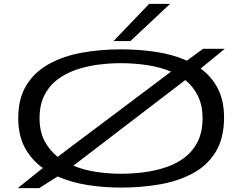

<svg xmlns="http://www.w3.org/2000/svg" viewBox="-20 -967 1262 1000"><path d="M184 13H72L203 -92Q144 -134 109.5 -198Q75 -262 75 -352Q75 -455 118 -524Q161 -593 235.5 -634Q310 -675 406.5 -692.5Q503 -710 610 -710Q705 -710 793.5 -696.5Q882 -683 953 -651L1038 -713H1151L1025 -610Q1082 -569 1114.5 -506Q1147 -443 1147 -355Q1147 -248 1104 -177Q1061 -106 985.5 -65Q910 -24 813.5 -7Q717 10 611 10Q520 10 435 -3.5Q350 -17 280 -48ZM186 -351Q186 -282 212 -233Q238 -184 280 -150L871 -594Q813 -618 745 -628Q677 -638 610 -638Q550 -638 489.5 -630Q429 -622 374.5 -603Q320 -584 277.5 -551.5Q235 -519 210.5 -469.5Q186 -420 186 -351ZM610 -62Q670 -62 731 -70Q792 -78 846.5 -96.5Q901 -115 943.5 -148Q986 -181 1010.5 -231Q1035 -281 1035 -351Q1035 -419 1010.5 -468Q986 -517 945 -550L362 -104Q418 -81 482.5 -71.5Q547 -62 610 -62ZM571 -753 757 -947H866L659 -753Z"/></svg>

Font: Georama ExtraExtended
Style: Regular
Weight: 400
Width: 8
Designer: Jean-Baptiste Levee
Foundry: Production Type
Version: Version 1.000